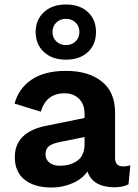

<svg xmlns="http://www.w3.org/2000/svg" viewBox="-20 -826 614 856"><path d="M371.5 -593.5Q335 -560 274 -560Q213 -560 176 -594Q139 -628 139 -683Q139 -738 176 -772Q213 -806 274 -806Q335 -806 371.5 -772.5Q408 -739 408 -683Q408 -627 371.5 -593.5ZM214 -683Q214 -658 231 -641.5Q248 -625 274 -625Q300 -625 317 -641.5Q334 -658 334 -683Q334 -709 317 -725.5Q300 -742 274 -742Q248 -742 231 -725.5Q214 -709 214 -683ZM529 -84Q546 -84 561 -89L553 -4Q527 9 488 9Q392 7 370 -62Q347 -28 303 -9Q259 10 211 10Q133 10 89.5 -25Q46 -60 46 -125Q46 -237 185 -265L357 -300V-319Q357 -361 332.5 -385.5Q308 -410 268 -410Q186 -410 162 -328L45 -364Q63 -432 121 -471Q179 -510 274 -510Q375 -510 434 -462.5Q493 -415 493 -325V-122Q493 -84 529 -84ZM246 -87Q294 -87 325.5 -110Q357 -133 357 -184V-215L252 -194Q215 -187 199 -175Q183 -163 183 -138Q183 -114 201 -100.5Q219 -87 246 -87Z"/></svg>

Font: Elaine Sans SemiBold
Style: Regular
Weight: 600
Designer: Wei Huang
Foundry: Wei Huang
Version: Version 2.001;December 24, 2019;FontCreator 12.0.0.2547 64-b